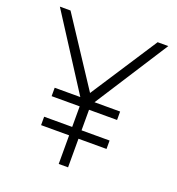

<svg xmlns="http://www.w3.org/2000/svg" viewBox="-134 -855 892 965"><g transform="rotate(20 312.0 -372.5)"><path d="M287 -153H137V-198H287V-308H137V-353H274L22 -745H79L313 -389L545 -745H602L350 -353H487V-308H337V-198H487V-153H337V0H287Z"/></g></svg>

Font: Eudoxus Sans ExtraLight
Style: Regular
Weight: 200
Designer: Stijn de Vries
Foundry: tokotype
Version: Version 2.005